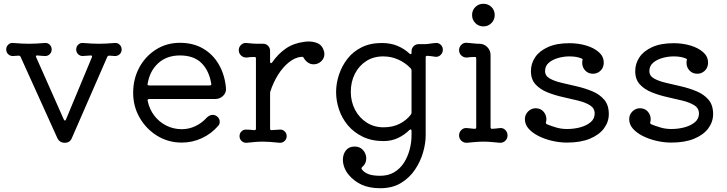

<svg xmlns="http://www.w3.org/2000/svg" viewBox="-20 -739 3855 1018"><path d="M587 -511Q603 -513 614 -502.5Q625 -492 625 -477Q625 -461 614 -451Q603 -441 587 -442L560 -444Q552 -444 549 -438L361 -7Q351 18 323 18Q296 18 284 -7L89 -438Q86 -444 78 -444L51 -442Q35 -441 24 -451Q13 -461 13 -477Q13 -492 24 -502.5Q35 -513 51 -511Q77 -509 96 -508Q115 -507 134 -507Q152 -507 171.5 -508Q191 -509 216 -511Q232 -513 243 -502.5Q254 -492 254 -477Q254 -462 244 -452Q234 -442 220 -442Q211 -442 200.5 -443Q190 -444 179 -445H177Q167 -445 172 -435L318 -106Q321 -100 324 -100Q329 -100 330 -106L467 -435Q468 -437 468 -440Q468 -445 462 -445Q452 -445 440.5 -443.5Q429 -442 418 -442Q404 -442 394 -452Q384 -462 384 -477Q384 -492 395 -502.5Q406 -513 422 -511Q448 -509 467.5 -508Q487 -507 505 -507Q523 -507 542.5 -508Q562 -509 587 -511Z M1121 -214H771Q761 -214 763 -204Q772 -160 798 -126Q824 -92 862 -73Q900 -54 944 -54Q982 -54 1016.5 -70.5Q1051 -87 1076 -115Q1091 -130 1108 -130Q1119 -130 1129 -123Q1145 -112 1145 -93Q1145 -80 1137 -72Q1101 -30 1050.5 -6.5Q1000 17 944 17Q872 17 813.5 -19Q755 -55 720.5 -115Q686 -175 686 -247Q686 -320 718 -380Q750 -440 806.5 -476Q863 -512 934 -512Q1004 -512 1056 -482Q1108 -452 1139.5 -398.5Q1171 -345 1178 -274Q1181 -249 1163.5 -231.5Q1146 -214 1121 -214ZM934 -445Q864 -445 819 -404Q774 -363 763 -296Q763 -295 762.5 -294.5Q762 -294 762 -293Q762 -286 771 -286H1092Q1103 -286 1100 -296Q1088 -366 1047.5 -405.5Q1007 -445 934 -445Z M1694 -478Q1700 -465 1700 -453Q1700 -430 1683 -414Q1666 -398 1643 -398Q1626 -398 1612.5 -407.5Q1599 -417 1591 -431Q1588 -438 1580 -438Q1544 -435 1511.5 -408.5Q1479 -382 1454 -342Q1429 -302 1414 -256Q1412 -252 1412 -245V-57Q1412 -49 1419 -49Q1431 -49 1442.5 -50.5Q1454 -52 1466 -52Q1480 -52 1490 -42Q1500 -32 1500 -17Q1500 -2 1489 8.5Q1478 19 1462 18Q1431 15 1412 13.5Q1393 12 1375 12Q1354 12 1335.5 13.5Q1317 15 1288 18Q1272 19 1261 8.5Q1250 -2 1250 -17Q1250 -32 1260 -42Q1270 -52 1284 -52Q1294 -52 1305.5 -51Q1317 -50 1328 -49H1330Q1337 -49 1337 -57V-429Q1337 -437 1330 -437Q1308 -437 1288 -434Q1271 -433 1258.5 -444.5Q1246 -456 1246 -473Q1246 -490 1258.5 -501.5Q1271 -513 1288 -511Q1309 -509 1320.5 -508Q1332 -507 1343.5 -507Q1355 -507 1375 -507Q1391 -507 1401.5 -496Q1412 -485 1412 -470V-412Q1412 -406 1415.5 -404.5Q1419 -403 1423 -408Q1453 -452 1494.5 -481Q1536 -510 1592 -517Q1598 -518 1604 -518.5Q1610 -519 1616 -519Q1642 -519 1663.5 -510Q1685 -501 1694 -478Z M2288 -511Q2304 -513 2316 -502.5Q2328 -492 2328 -475Q2328 -459 2316 -447.5Q2304 -436 2288 -438Q2278 -440 2267.5 -441Q2257 -442 2246 -443H2244Q2237 -443 2237 -435V-21Q2237 21 2223 69.5Q2209 118 2180 161Q2151 204 2105.5 231.5Q2060 259 1996 259Q1938 259 1897 240Q1856 221 1829 188Q1813 169 1805.5 148Q1798 127 1798 108Q1798 79 1814 58.5Q1830 38 1860 38Q1889 38 1905.5 57.5Q1922 77 1922 101Q1922 128 1901 146Q1894 153 1898 158Q1910 175 1933 184Q1956 193 1996 193Q2039 193 2070.5 174Q2102 155 2122 123.5Q2142 92 2152 54Q2162 16 2162 -21V-45Q2162 -51 2159 -52.5Q2156 -54 2151 -50Q2124 -23 2089.5 -7Q2055 9 2014 9Q1951 9 1903.5 -14Q1856 -37 1824.5 -74.5Q1793 -112 1777.5 -158.5Q1762 -205 1762 -251Q1762 -296 1777 -342Q1792 -388 1821.5 -426.5Q1851 -465 1897 -488Q1943 -511 2004 -511Q2051 -511 2087 -496Q2123 -481 2151 -455Q2154 -452 2157 -452Q2162 -452 2162 -459V-467Q2162 -483 2173 -494Q2184 -505 2200 -505H2237Q2240 -505 2251.5 -506.5Q2263 -508 2274 -509.5Q2285 -511 2288 -511ZM2013 -64Q2063 -64 2099.5 -83Q2136 -102 2158 -131Q2162 -136 2162 -142V-365Q2162 -371 2158 -376Q2130 -406 2092 -423Q2054 -440 2012 -440Q1960 -440 1921.5 -415Q1883 -390 1861.5 -347.5Q1840 -305 1840 -252Q1840 -200 1862.5 -157Q1885 -114 1924.5 -89Q1964 -64 2013 -64Z M2543 -599Q2518 -599 2500.5 -616.5Q2483 -634 2483 -659Q2483 -685 2500.5 -702Q2518 -719 2543 -719Q2568 -719 2585.5 -702Q2603 -685 2603 -659Q2603 -634 2585.5 -616.5Q2568 -599 2543 -599ZM2456 18Q2439 19 2426.5 7.5Q2414 -4 2414 -21Q2414 -38 2426.5 -50Q2439 -62 2456 -60Q2465 -59 2475.5 -58Q2486 -57 2496 -56H2498Q2505 -56 2505 -65V-429Q2505 -437 2498 -437Q2476 -437 2456 -434Q2439 -433 2426.5 -444.5Q2414 -456 2414 -473Q2414 -490 2426.5 -502Q2439 -514 2456 -512Q2484 -510 2495 -508.5Q2506 -507 2510.5 -507Q2515 -507 2521 -507Q2546 -507 2563.5 -489.5Q2581 -472 2581 -447V-65Q2581 -56 2588 -56Q2599 -56 2609.5 -57.5Q2620 -59 2630 -60Q2647 -62 2659 -50Q2671 -38 2671 -21Q2671 -4 2659 7.5Q2647 19 2630 18Q2610 16 2587 14Q2564 12 2543 12Q2522 12 2499 14Q2476 16 2456 18Z M2870 -362Q2870 -337 2894.5 -323Q2919 -309 2957.5 -300Q2996 -291 3039 -281Q3082 -271 3120.5 -255Q3159 -239 3183.5 -210.5Q3208 -182 3208 -134Q3208 -93 3182.5 -58.5Q3157 -24 3107.5 -3.5Q3058 17 2986 17Q2948 17 2908.5 8Q2869 -1 2836 -17.5Q2803 -34 2783 -56.5Q2763 -79 2763 -107Q2763 -131 2780 -148Q2797 -165 2820 -165Q2846 -165 2861.5 -147.5Q2877 -130 2877 -107Q2877 -103 2876.5 -99.5Q2876 -96 2875 -92Q2874 -91 2874 -88Q2874 -83 2880 -80Q2902 -71 2929 -63Q2956 -55 2986 -55Q3025 -55 3058.5 -64.5Q3092 -74 3112.5 -92Q3133 -110 3133 -137Q3133 -165 3108.5 -180.5Q3084 -196 3045.5 -205.5Q3007 -215 2964 -224.5Q2921 -234 2882.5 -249.5Q2844 -265 2819.5 -291.5Q2795 -318 2795 -362Q2795 -402 2817.5 -435.5Q2840 -469 2885.5 -489.5Q2931 -510 2999 -510Q3045 -510 3086.5 -498Q3128 -486 3154.5 -463Q3181 -440 3181 -408Q3181 -405 3181 -401.5Q3181 -398 3180 -395Q3177 -375 3161 -361.5Q3145 -348 3124 -348Q3099 -348 3083 -365Q3067 -382 3067 -405Q3067 -408 3067 -411.5Q3067 -415 3068 -418Q3069 -419 3069 -422Q3069 -428 3063 -429Q3038 -440 2999 -440Q2969 -440 2939 -431.5Q2909 -423 2889.5 -406Q2870 -389 2870 -362Z M3423 -362Q3423 -337 3447.5 -323Q3472 -309 3510.5 -300Q3549 -291 3592 -281Q3635 -271 3673.5 -255Q3712 -239 3736.5 -210.5Q3761 -182 3761 -134Q3761 -93 3735.5 -58.5Q3710 -24 3660.5 -3.5Q3611 17 3539 17Q3501 17 3461.5 8Q3422 -1 3389 -17.5Q3356 -34 3336 -56.5Q3316 -79 3316 -107Q3316 -131 3333 -148Q3350 -165 3373 -165Q3399 -165 3414.5 -147.5Q3430 -130 3430 -107Q3430 -103 3429.5 -99.5Q3429 -96 3428 -92Q3427 -91 3427 -88Q3427 -83 3433 -80Q3455 -71 3482 -63Q3509 -55 3539 -55Q3578 -55 3611.5 -64.5Q3645 -74 3665.5 -92Q3686 -110 3686 -137Q3686 -165 3661.5 -180.5Q3637 -196 3598.5 -205.5Q3560 -215 3517 -224.5Q3474 -234 3435.5 -249.5Q3397 -265 3372.5 -291.5Q3348 -318 3348 -362Q3348 -402 3370.5 -435.5Q3393 -469 3438.5 -489.5Q3484 -510 3552 -510Q3598 -510 3639.5 -498Q3681 -486 3707.5 -463Q3734 -440 3734 -408Q3734 -405 3734 -401.5Q3734 -398 3733 -395Q3730 -375 3714 -361.5Q3698 -348 3677 -348Q3652 -348 3636 -365Q3620 -382 3620 -405Q3620 -408 3620 -411.5Q3620 -415 3621 -418Q3622 -419 3622 -422Q3622 -428 3616 -429Q3591 -440 3552 -440Q3522 -440 3492 -431.5Q3462 -423 3442.5 -406Q3423 -389 3423 -362Z"/></svg>

Font: Kiwi Maru
Style: Regular
Weight: 400
Designer: Hiroki-Chan
Version: Version 1.100